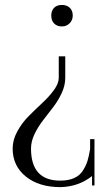

<svg xmlns="http://www.w3.org/2000/svg" viewBox="-20 -730 434 777"><path d="M230.5 -623Q210.9 -623 199.2 -634.8Q187.5 -646.5 187.5 -667Q187.5 -686.5 198.7 -698.2Q210 -710 230.5 -710Q250 -710 262.2 -698.7Q274.4 -687.5 274.4 -667Q274.4 -648.4 261.7 -635.7Q249 -623 230.5 -623ZM344.7 -167H362.3V20.5H352.5V-17.6Q298.8 25.4 224.6 27.3Q137.7 27.3 84.5 -15.6Q31.2 -58.6 31.2 -128.9Q31.2 -164.1 50.3 -198.7Q69.3 -233.4 96.7 -260.7Q124 -288.1 151.9 -314Q179.7 -339.8 198.7 -366.2Q217.8 -392.6 217.8 -415V-502H244.1V-415Q244.1 -384.8 230 -354Q215.8 -323.2 195.3 -296.4Q174.8 -269.5 154.3 -243.2Q133.8 -216.8 119.6 -187Q105.5 -157.2 105.5 -128.9Q105.5 1 223.6 1Q256.8 1 279.8 -9.3Q302.7 -19.5 315.4 -39.6Q328.1 -59.6 334 -78.6Q339.8 -97.7 344.7 -127Z"/></svg>

Font: FoglihtenNo07
Style: Regular
Weight: 500
Designer: gluk (gluksza@wp.pl)
Foundry: gluk (gluksza@wp.pl)
Version: Version 0.871